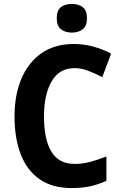

<svg xmlns="http://www.w3.org/2000/svg" viewBox="-20 -948 619 978"><path d="M360 -601Q282 -601 243 -533.5Q204 -466 204 -355Q204 -239 241.5 -176Q279 -113 361 -113Q399 -113 437.5 -123Q476 -133 522 -151V-27Q480 -8 438.5 1Q397 10 346 10Q247 10 182.5 -34.5Q118 -79 86 -161Q54 -243 54 -356Q54 -464 89 -547Q124 -630 191.5 -677Q259 -724 356 -724Q406 -724 454 -711Q502 -698 546 -675L501 -555Q465 -574 429.5 -587.5Q394 -601 360 -601ZM346 -928Q380 -928 401.5 -911.5Q423 -895 423 -855Q423 -816 401.5 -799Q380 -782 346 -782Q312 -782 290.5 -799Q269 -816 269 -855Q269 -895 290 -911.5Q311 -928 346 -928Z"/></svg>

Font: Noto Sans Gujarati UI SemiCondensed
Style: Bold
Weight: 700
Width: 4
Designer: Jelle Bosma - Monotype Design Team, Universal Thirst
Foundry: Monotype Imaging Inc.
Version: Version 2.106; ttfautohint (v1.8.4.7-5d5b)